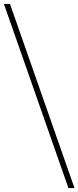

<svg xmlns="http://www.w3.org/2000/svg" viewBox="-51 -862 401 982"><path d="M330 100 0 -842H-31L299 100Z"/></svg>

Font: Talent ExtraLight
Style: Regular
Weight: 200
Designer: Mike Powis
Version: Version 1.001;hotconv 1.0.109;makeotfexe 2.5.65596